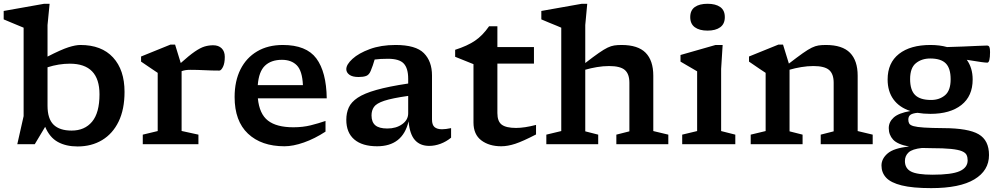

<svg xmlns="http://www.w3.org/2000/svg" viewBox="-32 -763 5278 1016"><path d="M627 -277Q627 -184.5 595.8 -120Q564.5 -55.5 508.5 -21.8Q452.5 12 378.5 12Q317 12 273.8 -12Q230.5 -36 207 -92L152 0H59.5L93 -148.5V-616.5Q86.5 -619 68.8 -626.5Q51 -634 29 -643Q7 -652 -12.5 -660.5V-705L201.5 -743H230.5L219.5 -630.5V-463.5Q291.5 -500.5 329.8 -512.8Q368 -525 393.5 -525Q505.5 -525 566.2 -459Q627 -393 627 -277ZM219.5 -203.5Q219.5 -134.5 251.5 -103.2Q283.5 -72 347 -72Q416 -72 455.2 -119Q494.5 -166 494.5 -264Q494.5 -426 337.5 -426Q279.5 -426 219.5 -407Z M1096 -523.5Q1124.5 -523.5 1141 -507.2Q1157.5 -491 1157.5 -462Q1157.5 -428 1147.8 -408.8Q1138 -389.5 1128.5 -389.5Q1088.5 -389.5 1050.8 -391.5Q1013 -393.5 975 -393.5Q962 -393.5 951.2 -392Q940.5 -390.5 929 -386.5V-70L1018 -50.5V0H723.5V-50.5L802.5 -69.5V-377.5Q792.5 -384 767.5 -401Q742.5 -418 714.5 -437V-464L870 -527H894.5L924.5 -429.5Q969 -469.5 998.5 -489.8Q1028 -510 1050.2 -516.8Q1072.5 -523.5 1096 -523.5Z M1464.5 -525Q1589 -525 1642 -453.8Q1695 -382.5 1697 -242.5H1332.5Q1340.5 -160 1386 -124.8Q1431.5 -89.5 1520.5 -89.5Q1570.5 -89.5 1612.5 -100Q1654.5 -110.5 1690.5 -123V-66.5Q1633 -29 1576 -9Q1519 11 1473.5 11Q1351 11 1280.2 -55.8Q1209.5 -122.5 1209.5 -249.5Q1209.5 -334 1240.5 -395.8Q1271.5 -457.5 1328.8 -491.2Q1386 -525 1464.5 -525ZM1460 -446.5Q1403 -446.5 1370.2 -415.5Q1337.5 -384.5 1332 -312.5H1571Q1567.5 -388 1538.8 -417.2Q1510 -446.5 1460 -446.5Z M2239.5 9Q2191 9 2163.5 -22Q2136 -53 2130 -121Q2099 11 1963.5 11Q1885 11 1842.8 -25Q1800.5 -61 1800.5 -129Q1800.5 -165 1813.5 -194Q1826.5 -223 1861 -246Q1895.5 -269 1960 -287.2Q2024.5 -305.5 2128 -321V-346.5Q2128 -401.5 2104.5 -426.8Q2081 -452 2021 -452Q2000 -452 1982.5 -451Q1965 -450 1950.5 -448Q1941.5 -416 1929.5 -387.5Q1921 -367 1905.8 -361.2Q1890.5 -355.5 1865.5 -355.5Q1833 -355.5 1816.8 -367.5Q1800.5 -379.5 1800.5 -397Q1800.5 -421.5 1833.2 -451.5Q1866 -481.5 1924.8 -503.2Q1983.5 -525 2061.5 -525Q2168 -525 2211 -481.8Q2254 -438.5 2254 -363.5V-130.5Q2254 -102 2267.5 -90.5Q2281 -79 2307 -79Q2326 -79 2355 -85V-34.5Q2329.5 -13.5 2299.2 -2.2Q2269 9 2239.5 9ZM1934 -152.5Q1934 -117 1954 -100Q1974 -83 2017.5 -83Q2064.5 -83 2096.2 -105.8Q2128 -128.5 2128 -163.5V-255.5Q2043 -243.5 2001.5 -229.8Q1960 -216 1947 -197.2Q1934 -178.5 1934 -152.5Z M2600 -164.5Q2600 -120.5 2623.2 -103.2Q2646.5 -86 2699 -86Q2743 -86 2804.5 -102V-51.5Q2735 -15.5 2694.8 -2.2Q2654.5 11 2620.5 11Q2556.5 11 2515 -20.2Q2473.5 -51.5 2473.5 -115V-423.5L2376.5 -462.5V-499.5Q2441 -520 2481.5 -547.5Q2522 -575 2556 -624H2600V-514H2793.5V-426.5H2600Z M3133.5 0H2859V-50.5L2938 -69.5V-616.5Q2931.5 -619.5 2913.8 -626.8Q2896 -634 2874 -643Q2852 -652 2832.5 -660.5V-705L3046.5 -743H3075.5L3065 -630.5V-429.5Q3109 -463.5 3136.8 -482.8Q3164.5 -502 3183.2 -511Q3202 -520 3218.8 -522.5Q3235.5 -525 3257 -525Q3344 -525 3384.5 -483.8Q3425 -442.5 3425 -362.5V-69.5L3504.5 -50.5V0H3229.5V-50.5L3298.5 -68V-325Q3298.5 -372 3274.2 -392.8Q3250 -413.5 3191 -413.5Q3160 -413.5 3127 -408Q3094 -402.5 3065 -394V-68L3133.5 -50.5Z M3712 -601Q3669 -601 3644.8 -618.8Q3620.5 -636.5 3620.5 -672.5Q3620.5 -708.5 3644.8 -725.8Q3669 -743 3712 -743Q3755 -743 3779.2 -725.8Q3803.5 -708.5 3803.5 -672.5Q3803.5 -636.5 3779.2 -618.8Q3755 -601 3712 -601ZM3792 -525 3784 -398.5V-69.5L3859 -50.5V0H3578V-50.5L3657 -69.5V-385.5Q3651.5 -389 3636.2 -397.8Q3621 -406.5 3602.8 -417.2Q3584.5 -428 3569 -437V-472L3754.5 -525Z M4311 -50.5 4379.5 -68V-325Q4379.5 -372 4355.2 -392.8Q4331 -413.5 4272 -413.5Q4241 -413.5 4208 -408Q4175 -402.5 4146 -394V-68L4215 -50.5V0H3940.5V-50.5L4019.5 -69.5V-377.5Q4011 -383 3988.2 -398.2Q3965.5 -413.5 3931.5 -437V-464L4087 -527H4111.5L4142.5 -426.5Q4188 -461.5 4216.2 -481.5Q4244.5 -501.5 4263.8 -510.8Q4283 -520 4299.5 -522.5Q4316 -525 4338.5 -525Q4425 -525 4465.8 -483.8Q4506.5 -442.5 4506.5 -362.5V-69.5L4586 -50.5V0H4311Z M4891.5 -160.5Q4854.5 -160.5 4823 -166Q4797 -163.5 4785.8 -155.5Q4774.5 -147.5 4774.5 -129.5Q4774.5 -117.5 4779.5 -109Q4784.5 -100.5 4802.2 -95.5Q4820 -90.5 4857.8 -88Q4895.5 -85.5 4961 -85Q5092 -84.5 5146.8 -52.5Q5201.5 -20.5 5201.5 57.5Q5201.5 139.5 5124.2 186Q5047 232.5 4895.5 232.5Q4797.5 232.5 4739.8 218.2Q4682 204 4657.2 177.2Q4632.5 150.5 4632.5 113Q4632.5 76.5 4665.5 48.5Q4698.5 20.5 4778.5 12.5Q4717 1 4694 -24.2Q4671 -49.5 4671 -85Q4671 -117.5 4697.2 -141.2Q4723.5 -165 4785.5 -175.5Q4727 -194.5 4696 -237Q4665 -279.5 4665 -342.5Q4665 -430.5 4725.2 -477.8Q4785.5 -525 4891.5 -525Q4940 -525 4979.5 -514Q5021.5 -515 5064.5 -516.8Q5107.5 -518.5 5141.2 -520.2Q5175 -522 5190.5 -522Q5200 -522 5203.5 -514.5Q5207 -507 5207 -487.5Q5207 -431.5 5192.5 -431.5Q5182 -431.5 5159.2 -434.8Q5136.5 -438 5084 -446.5Q5115 -403.5 5115 -342.5Q5115 -254.5 5055.5 -207.5Q4996 -160.5 4891.5 -160.5ZM4895 -234Q4939 -234 4968.8 -259Q4998.5 -284 4998.5 -343.5Q4998.5 -401.5 4972.8 -427.5Q4947 -453.5 4890.5 -453.5Q4845.5 -453.5 4814.8 -428.8Q4784 -404 4784 -344.5Q4784 -286.5 4810.5 -260.2Q4837 -234 4895 -234ZM4756.5 89Q4756.5 128 4789 144.8Q4821.5 161.5 4903 161.5Q5003.5 161.5 5046 142.8Q5088.5 124 5088.5 85.5Q5088.5 69 5082.8 57Q5077 45 5058 37Q5039 29 5000.2 25Q4961.5 21 4895 21Q4869.5 21 4847 20Q4795.5 25.5 4776 43.5Q4756.5 61.5 4756.5 89Z"/></svg>

Font: Newsreader Caption Medium
Style: Regular
Weight: 500
Designer: Hugues Gentile
Foundry: Production Type
Version: Version 1.001